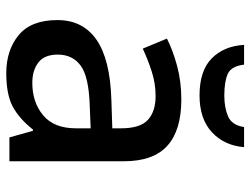

<svg xmlns="http://www.w3.org/2000/svg" viewBox="-113 -675 798 612"><g transform="rotate(90 286.0 -369.0)"><path d="M297 -548Q395 -548 444.5 -503.5Q494 -459 494 -365V0H418L397 -75H393Q358 -31 319.5 -10.5Q281 10 213 10Q140 10 92 -29.5Q44 -69 44 -153Q44 -234 106.5 -277.5Q169 -321 298 -325L389 -328V-356Q389 -417 362 -441.5Q335 -466 286 -466Q246 -466 207.5 -453.5Q169 -441 135 -425L103 -502Q140 -521 190 -534.5Q240 -548 297 -548ZM316 -256Q224 -253 189 -227Q154 -201 154 -154Q154 -112 179 -92.5Q204 -73 244 -73Q306 -73 347.5 -107.5Q389 -142 389 -212V-259ZM449 -748Q444 -685 401.5 -645.5Q359 -606 284 -606Q206 -606 166.5 -644.5Q127 -683 123 -748H186Q191 -707 215.5 -696Q240 -685 285 -685Q323 -685 351 -697Q379 -709 385 -748Z"/></g></svg>

Font: Noto Sans Myanmar UI Medium
Style: Regular
Weight: 500
Designer: Monotype Design Team
Foundry: Monotype Imaging Inc.
Version: Version 2.103; ttfautohint (v1.8.4.7-5d5b)